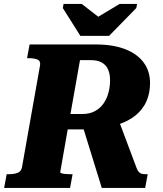

<svg xmlns="http://www.w3.org/2000/svg" viewBox="-46 -930 806 950"><path d="M351.6 -752.6H493.8L628.4 -890.2L632.2 -910.4H545.8L390 -817.2H478.6L358.6 -910.4H268.6L264.8 -890.2ZM358.8 -319.8 540.6 -336.6 629.8 -98.8Q635 -85.8 640.8 -79.2Q646.6 -72.6 655 -70.3Q663.4 -68 676.4 -68H684.8L672.2 0H457.6ZM313.2 -68 300.6 0H-25.6L-13 -68H-2.6Q22.8 -68 40.8 -74.6Q58.8 -81.2 62.8 -102.4L152 -606Q156 -627.2 141 -634.6Q126 -642 98.2 -642H87.8L100.4 -710H427.4Q513.6 -710 573.6 -686.6Q633.6 -663.2 665 -620.5Q696.4 -577.8 696.4 -518.8Q696.4 -469 678.6 -428.8Q660.8 -388.6 625.2 -359.4Q589.6 -330.2 536.8 -313.3Q484 -296.4 414 -292.8Q408.2 -292 401.5 -291.2Q394.8 -290.4 388 -290Q381.2 -289.6 373.6 -289.6H289L252 -78Q252 -75 259.2 -72.5Q266.4 -70 278.4 -69Q290.4 -68 303.4 -68ZM404 -632.4H349.8L302.6 -366H362.2Q397.4 -366 423.3 -379.9Q449.2 -393.8 465.9 -417.5Q482.6 -441.2 490.6 -471.1Q498.6 -501 498.6 -533Q498.6 -564.2 488.7 -586.3Q478.8 -608.4 458.2 -620.4Q437.6 -632.4 404 -632.4Z"/></svg>

Font: Roboto Serif 20pt
Style: Italic
Weight: 400
Italic angle: -10°
Designer: Greg Gazdowicz
Foundry: Commercial Type
Version: Version 1.008